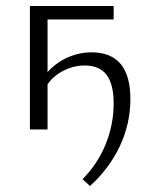

<svg xmlns="http://www.w3.org/2000/svg" viewBox="-20 -433 488 642"><path d="M416 -102Q416 -19 380.5 56Q345 131 281 189L256 166Q306 116 333 50Q360 -16 360 -87Q360 -151 336.5 -182.5Q313 -214 263 -214Q227 -214 193 -197Q159 -180 139 -151V0H80V-413H360V-368H139V-192Q168 -224 206.5 -241Q245 -258 286 -258Q416 -258 416 -102Z"/></svg>

Font: Ysabeau Infant Semilight
Style: Regular
Weight: 300
Designer: Christian Thalmann (Catharsis Fonts)
Version: Version 0.003